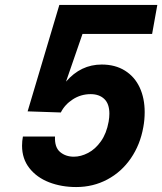

<svg xmlns="http://www.w3.org/2000/svg" viewBox="-20 -745 655 775"><path d="M69 -157Q69 -176 72.5 -194H202Q200 -150.5 222.5 -131.5Q245 -112.5 278 -112.5Q306.5 -112.5 335.8 -127.8Q365 -143 387.5 -174.8Q410 -206.5 418.5 -254Q421.5 -271.5 421.5 -286Q421.5 -326 401 -345.5Q380.5 -365 346 -365Q306.5 -365 274 -344Q241.5 -323 225.5 -291L91.5 -295.5L219.5 -725H615L594 -608H313L246.5 -415.5Q306 -484.5 390.5 -484.5Q445 -484.5 484.2 -460Q523.5 -435.5 543.8 -392Q564 -348.5 564 -292.5Q564 -261 558.5 -232Q546 -161 508.2 -106Q470.5 -51 413.2 -20.5Q356 10 287.5 10Q228 10 178.2 -9.2Q128.5 -28.5 98.8 -66.2Q69 -104 69 -157Z"/></svg>

Font: JuliaMono ExtraBold
Style: Italic
Weight: 800
Italic angle: -9°
Monospace: yes
Designer: cormullion
Foundry: corm
Version: Version 0.057; ttfautohint (v1.8.4)